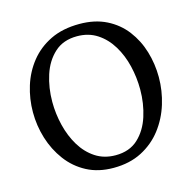

<svg xmlns="http://www.w3.org/2000/svg" viewBox="-100 -765 873 871"><g transform="rotate(-15 336.5 -329.5)"><path d="M347 -665Q419 -665 473 -638Q527 -611 562.5 -564.5Q598 -518 615.5 -459.5Q633 -401 633 -339Q633 -275 614 -213.5Q595 -152 557 -102.5Q519 -53 462 -23.5Q405 6 329 6Q258 6 204 -22.5Q150 -51 113.5 -100Q77 -149 58.5 -209Q40 -269 40 -332Q40 -395 58.5 -454.5Q77 -514 115 -561.5Q153 -609 210.5 -637Q268 -665 347 -665ZM322 -614Q257 -614 216 -576.5Q175 -539 156 -480Q137 -421 137 -355Q137 -299 150.5 -244Q164 -189 191 -144.5Q218 -100 258.5 -73.5Q299 -47 353 -47Q418 -47 458.5 -84.5Q499 -122 518 -181.5Q537 -241 537 -307Q537 -363 524 -417.5Q511 -472 484 -516.5Q457 -561 416.5 -587.5Q376 -614 322 -614Z"/></g></svg>

Font: Ruwudu
Style: Regular
Weight: 400
Designer: Becca Hirsbrunner Spalinger
Foundry: SIL International
Version: Version 3.000